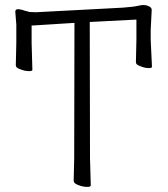

<svg xmlns="http://www.w3.org/2000/svg" viewBox="-20 -727 657 753"><path d="M462 -697Q504 -700 525 -705Q545 -710 560 -704Q575 -699 575 -688L571 -610V-571L576 -465Q576 -460 564 -460Q547 -460 529 -468Q513 -473 513 -483L515 -571V-645V-650H510L337 -641H332V-636L333 -106L336 0Q336 6 322 6Q304 6 285 -2Q269 -8 269 -18L271 -107L272 -632V-637H267L109 -627H104V-622V-559L107 -453Q107 -448 94 -448Q77 -448 58 -456Q42 -461 42 -471L44 -560V-630L40 -681Q40 -690 49 -691Q62 -691 80 -684H81Q89 -682 93 -681L94 -680H95L121 -679ZM40 -681ZM575 -688Z"/></svg>

Font: LXGW WenKai Light
Style: Regular
Weight: 300
Designer: LXGW / Fontworks Inc.
Foundry: LXGW / Fontworks Inc.
Version: Version 1.501; October 10, 2024